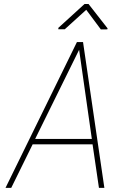

<svg xmlns="http://www.w3.org/2000/svg" viewBox="-20 -916 627 936"><path d="M431.2 -212.4H139.2L34.7 0H6.8L355 -710.9H384.8L488.8 0H462.4ZM151.4 -238.8H427.7L365.7 -673.3ZM504.4 -777.8 503.4 -772.9 471.7 -772.5 400.4 -868.2 295.9 -773.4H264.2L264.6 -780.3L392.1 -896.5H411.6Z"/></svg>

Font: Roboto Mono Thin
Style: Italic
Weight: 250
Designer: Google
Version: Version 2.000985; 2015; ttfautohint (v1.3)